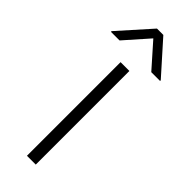

<svg xmlns="http://www.w3.org/2000/svg" viewBox="-281 -749 769 769"><g transform="rotate(45 103.0 -364.5)"><path d="M77.1 -530.3H127V0H77.1ZM102.5 -690.4 12.7 -588.9H-36.1V-592.8L85 -728.5H121.1L242.2 -592.8V-588.9H192.4Z"/></g></svg>

Font: Pretendard JP ExtraLight
Style: Regular
Weight: 200
Designer: Base glyphs from Inter by Rasmus Andersson; Hangeul glyphs from Noto Sans CJK(Source Han Sans) by Jang Soo-young and Kan
Foundry: Kil Hyung-jin
Version: Version 1.309